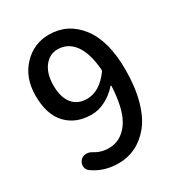

<svg xmlns="http://www.w3.org/2000/svg" viewBox="-180 -868 929 1000"><g transform="rotate(-30 284.5 -368.5)"><path d="M268.6 -360.4Q343.8 -360.4 405.3 -444.3Q409.2 -450.2 408.2 -457Q399.4 -559.6 361.3 -610.4Q323.2 -661.1 262.7 -661.1Q213.9 -661.1 182.1 -619.6Q150.4 -578.1 150.4 -507.8Q150.4 -437.5 181.2 -398.9Q211.9 -360.4 268.6 -360.4ZM90.8 -34.2Q73.2 -46.9 73.2 -68.4Q73.2 -86.9 85.9 -100.6Q97.7 -114.3 117.2 -115.2Q119.1 -115.2 121.1 -115.2Q138.7 -115.2 153.3 -105.5Q192.4 -81.1 238.3 -81.1Q310.5 -81.1 357.4 -146.5Q404.3 -211.9 411.1 -355.5Q411.1 -357.4 409.2 -357.9Q407.2 -358.4 406.2 -357.4Q374 -320.3 332 -298.8Q290 -277.3 249 -277.3Q154.3 -277.3 98.6 -336.4Q43 -395.5 43 -507.8Q43 -615.2 106.4 -682.6Q169.9 -750 261.7 -750Q374 -750 445.3 -658.7Q516.6 -567.4 516.6 -392.6Q516.6 -288.1 494.1 -208Q471.7 -127.9 432.6 -80.6Q393.6 -33.2 345.7 -10.3Q297.9 12.7 243.2 12.7Q156.2 12.7 90.8 -34.2Z"/></g></svg>

Font: Gen Jyuu Gothic Medium
Style: Regular
Weight: 500
Designer: [Source Han Sans]
Ryoko NISHIZUKA  (kana & ideographs); Paul D. Hunt (Latin, Greek & Cyrillic); Wenlong ZHANG  (bopomofo
Version: Version 1.002.20150607